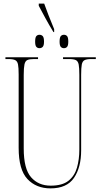

<svg xmlns="http://www.w3.org/2000/svg" viewBox="-20 -1030 560 1060"><path d="M275 -853Q250 -894 230.5 -930Q211 -966 194 -998V-1010H224Q233 -984 247.5 -947Q262 -910 279 -869V-853ZM198 -764Q187 -764 180.5 -771.5Q174 -779 174 -800Q174 -823 180.5 -830.5Q187 -838 198 -838Q209 -838 216 -830.5Q223 -823 223 -800Q223 -779 216 -771.5Q209 -764 198 -764ZM333 -764Q322 -764 315.5 -771.5Q309 -779 309 -800Q309 -823 315.5 -830.5Q322 -838 333 -838Q344 -838 350.5 -830.5Q357 -823 357 -800Q357 -779 350.5 -771.5Q344 -764 333 -764ZM259 10Q180 10 131.5 -41.5Q83 -93 83 -214V-619Q83 -656 79.5 -674Q76 -692 64 -698Q52 -704 27 -704H10V-714H190V-704H167Q143 -704 131 -698.5Q119 -693 115 -674Q111 -655 111 -616V-210Q111 -98 151.5 -51.5Q192 -5 260 -5Q324 -5 358 -32Q392 -59 405 -104.5Q418 -150 418 -204V-617Q418 -655 414.5 -673.5Q411 -692 399 -698Q387 -704 362 -704H328V-714H509V-704H484Q459 -704 447 -698Q435 -692 431.5 -673.5Q428 -655 428 -617V-200Q428 -106 388.5 -48Q349 10 259 10Z"/></svg>

Font: Noto Serif Display ExtraCondensed Thin
Style: Regular
Weight: 100
Width: 2
Designer: Monotype Design Team
Foundry: Monotype Imaging Inc.
Version: Version 2.009